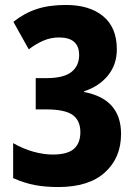

<svg xmlns="http://www.w3.org/2000/svg" viewBox="-20 -744 550 774"><path d="M451 -545Q451 -484 415.5 -440Q380 -396 319 -376V-373Q468 -345 468 -204Q468 -108 403 -49Q338 10 215 10Q162 10 120 2Q78 -6 33 -26V-167Q73 -144 114.5 -132.5Q156 -121 192 -121Q252 -121 278 -144Q304 -167 304 -211Q304 -258 273 -280.5Q242 -303 165 -303H124V-429H166Q236 -429 267.5 -453.5Q299 -478 299 -522Q299 -593 218 -593Q184 -593 153.5 -579.5Q123 -566 96 -545L34 -656Q78 -691 128 -707.5Q178 -724 246 -724Q341 -724 396 -678.5Q451 -633 451 -545Z"/></svg>

Font: Noto Sans Arabic UI Cn XBd
Style: Regular
Weight: 800
Width: 3
Designer: Monotype Design Team, Nadine Chahine and Nizar Qandah
Foundry: Monotype Imaging Inc.
Version: Version 2.010; ttfautohint (v1.8.4.7-5d5b)